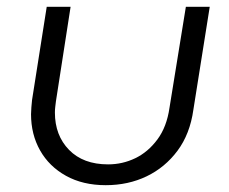

<svg xmlns="http://www.w3.org/2000/svg" viewBox="-20 -530 672 563"><path d="M595 -510 547 -208Q537 -137 500.5 -88Q464 -39 410 -13Q356 13 290 13Q223 13 173.5 -14.5Q124 -42 97.5 -89Q71 -136 71 -195Q71 -204 72 -215.5Q73 -227 74 -237L117 -510H187L144 -233Q143 -225 142 -216.5Q141 -208 141 -200Q141 -133 182.5 -90.5Q224 -48 297 -48Q339 -48 376.5 -66Q414 -84 441.5 -121Q469 -158 477 -214L525 -510Z"/></svg>

Font: MuseoModerno Light
Style: Italic
Weight: 300
Italic angle: -9°
Designer: Pablo Cosgaya, Héctor Gatti, Marcela Romero, and the Authors of The MuseoModerno Project.
Foundry: Omnibus-Type Team
Version: Version 1.003